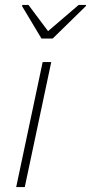

<svg xmlns="http://www.w3.org/2000/svg" viewBox="-20 -763 371 783"><path d="M46 0 154 -510H189L81 0ZM149 -606 70 -738 71 -743H96L176 -636L301 -743H331L330 -738L195 -606Z"/></svg>

Font: Saira Thin Thin
Style: Italic
Weight: 250
Italic angle: -12°
Version: Version 1.101